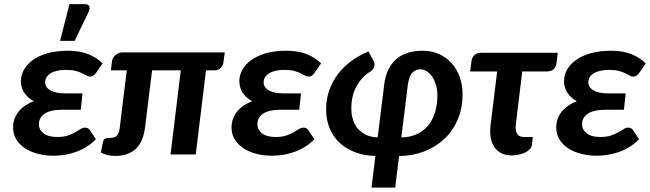

<svg xmlns="http://www.w3.org/2000/svg" viewBox="-20 -733 3084 911"><path d="M435.1 -386.2Q426.8 -375.5 420.7 -372.6Q414.6 -369.6 406.2 -369.6Q398.4 -369.6 390.1 -374.5Q381.8 -379.4 369.4 -385.5Q356.9 -391.6 339.1 -396.5Q321.3 -401.4 294.4 -401.4Q245.6 -401.4 220 -385Q194.3 -368.7 194.3 -342.3Q194.3 -318.8 218.5 -304.4Q242.7 -290 289.1 -290H371.6L363.3 -212.4H280.3Q219.7 -212.4 192.1 -193.8Q164.6 -175.3 164.6 -143.1Q164.6 -117.7 186.8 -100.3Q209 -83 251 -83Q280.8 -83 301.3 -89.8Q321.8 -96.7 336.4 -105.2Q351.1 -113.8 362.1 -120.6Q373 -127.4 384.3 -127.4Q397.9 -127.4 405.8 -116.2L435.1 -72.3Q412.6 -49.3 387 -34.2Q361.3 -19 335 -10.3Q308.6 -1.5 282.7 2.2Q256.8 5.9 234.4 5.9Q194.8 5.9 159.9 -3.2Q125 -12.2 98.9 -29.3Q72.8 -46.4 57.4 -71.3Q42 -96.2 42 -128.4Q42 -150.9 49.3 -170.2Q56.6 -189.5 69.6 -205.1Q82.5 -220.7 100.6 -232.7Q118.7 -244.6 140.1 -252.9Q123.5 -261.7 112.1 -272.7Q100.6 -283.7 93.3 -295.9Q85.9 -308.1 82.5 -321.3Q79.1 -334.5 79.1 -347.7Q79.1 -376.5 93.8 -402.6Q108.4 -428.7 136.5 -448.7Q164.6 -468.8 206.1 -480.5Q247.6 -492.2 301.8 -492.2Q360.4 -492.2 400.6 -475.3Q440.9 -458.5 466.8 -432.1ZM265.1 -539.1 309.6 -713.4H382.8Q399.4 -713.4 403.8 -702.9Q408.2 -692.4 399.9 -675.3L334 -539.1Z M1046.4 -484.4 1040 -436.5Q1038.1 -420.9 1027.1 -410.2Q1016.1 -399.4 999 -399.4H957.5L908.7 0H789.1L837.9 -399.4H701.7L668 -126.5Q664.1 -96.2 654.3 -71.8Q644.5 -47.4 627.4 -29.8Q610.4 -12.2 585 -2.7Q559.6 6.8 525.4 6.8Q509.8 6.8 491.9 3.2Q474.1 -0.5 458.5 -9.3L468.3 -58.6Q470.2 -68.4 476.3 -73.5Q482.4 -78.6 499.5 -78.6Q512.2 -78.6 521 -81.3Q529.8 -84 535.2 -90.1Q540.5 -96.2 543.7 -105.5Q546.9 -114.7 548.3 -127.9L581.5 -399.4H506.3L511.2 -441.9Q511.7 -448.7 515.6 -456.3Q519.5 -463.9 526.1 -470Q532.7 -476.1 541.5 -480.2Q550.3 -484.4 561 -484.4Z M1471.7 -386.2Q1463.4 -375.5 1457.3 -372.6Q1451.2 -369.6 1442.9 -369.6Q1435.1 -369.6 1426.8 -374.5Q1418.5 -379.4 1406 -385.5Q1393.6 -391.6 1375.7 -396.5Q1357.9 -401.4 1331.1 -401.4Q1282.2 -401.4 1256.6 -385Q1231 -368.7 1231 -342.3Q1231 -318.8 1255.1 -304.4Q1279.3 -290 1325.7 -290H1408.2L1399.9 -212.4H1316.9Q1256.3 -212.4 1228.8 -193.8Q1201.2 -175.3 1201.2 -143.1Q1201.2 -117.7 1223.4 -100.3Q1245.6 -83 1287.6 -83Q1317.4 -83 1337.9 -89.8Q1358.4 -96.7 1373 -105.2Q1387.7 -113.8 1398.7 -120.6Q1409.7 -127.4 1420.9 -127.4Q1434.6 -127.4 1442.4 -116.2L1471.7 -72.3Q1449.2 -49.3 1423.6 -34.2Q1397.9 -19 1371.6 -10.3Q1345.2 -1.5 1319.3 2.2Q1293.5 5.9 1271 5.9Q1231.4 5.9 1196.5 -3.2Q1161.6 -12.2 1135.5 -29.3Q1109.4 -46.4 1094 -71.3Q1078.6 -96.2 1078.6 -128.4Q1078.6 -150.9 1085.9 -170.2Q1093.3 -189.5 1106.2 -205.1Q1119.1 -220.7 1137.2 -232.7Q1155.3 -244.6 1176.8 -252.9Q1160.2 -261.7 1148.7 -272.7Q1137.2 -283.7 1129.9 -295.9Q1122.6 -308.1 1119.1 -321.3Q1115.7 -334.5 1115.7 -347.7Q1115.7 -376.5 1130.4 -402.6Q1145 -428.7 1173.1 -448.7Q1201.2 -468.8 1242.7 -480.5Q1284.2 -492.2 1338.4 -492.2Q1397 -492.2 1437.3 -475.3Q1477.5 -458.5 1503.4 -432.1Z M1647 -217.8Q1647 -187.5 1655.5 -162.6Q1664.1 -137.7 1680.2 -119.9Q1696.3 -102.1 1719.5 -92Q1742.7 -82 1772 -81.1L1802.7 -329.6Q1807.6 -372.6 1823 -403.3Q1838.4 -434.1 1861.8 -453.9Q1885.3 -473.6 1916.3 -482.9Q1947.3 -492.2 1984.4 -492.2Q2028.8 -492.2 2064 -476.1Q2099.1 -460 2123.8 -432.1Q2148.4 -404.3 2161.6 -366.7Q2174.8 -329.1 2174.8 -286.1Q2174.8 -219.2 2151.6 -165.3Q2128.4 -111.3 2087.6 -73.2Q2046.9 -35.2 1991.9 -14.2Q1937 6.8 1873.5 7.3L1855 157.2H1742.7L1761.2 6.8Q1708.5 5.9 1665.3 -10.5Q1622.1 -26.9 1591.3 -55.7Q1560.5 -84.5 1543.9 -124.8Q1527.3 -165 1527.3 -213.4Q1527.3 -262.2 1542.5 -304.9Q1557.6 -347.7 1584.5 -382.6Q1611.3 -417.5 1648.2 -444.3Q1685.1 -471.2 1728.5 -488.8L1753.9 -441.4Q1757.3 -434.6 1757.1 -427Q1756.8 -419.4 1753.9 -412.6Q1751 -405.8 1746.1 -400.4Q1741.2 -395 1736.3 -393.1Q1696.3 -368.2 1671.6 -323.5Q1647 -278.8 1647 -217.8ZM1884.3 -81.1Q1923.8 -81.5 1955.6 -95.5Q1987.3 -109.4 2009.3 -135Q2031.2 -160.6 2043.2 -197Q2055.2 -233.4 2055.2 -278.8Q2055.2 -308.1 2048.1 -331.3Q2041 -354.5 2029.5 -370.6Q2018.1 -386.7 2003.4 -395.5Q1988.8 -404.3 1974.1 -404.3Q1952.1 -404.3 1936.3 -387.7Q1920.4 -371.1 1915 -329.6Z M2217.3 -444.3Q2219.2 -459.5 2230.5 -470.9Q2241.7 -482.4 2261.7 -482.4H2626.5L2620.6 -435.5Q2618.2 -415 2606.2 -404.5Q2594.2 -394 2574.7 -394H2458L2427.7 -145.5Q2423.8 -114.7 2432.9 -98.9Q2441.9 -83 2466.8 -83H2508.3L2503.9 -46.9Q2502.4 -34.2 2493.2 -24.7Q2483.9 -15.1 2470.5 -8.8Q2457 -2.4 2440.4 1Q2423.8 4.4 2407.7 4.4Q2378.9 4.4 2358.2 -6.3Q2337.4 -17.1 2325 -36.1Q2312.5 -55.2 2308.1 -81.3Q2303.7 -107.4 2307.6 -138.2L2338.9 -394H2210.9Z M3012.2 -386.2Q3003.9 -375.5 2997.8 -372.6Q2991.7 -369.6 2983.4 -369.6Q2975.6 -369.6 2967.3 -374.5Q2959 -379.4 2946.5 -385.5Q2934.1 -391.6 2916.3 -396.5Q2898.4 -401.4 2871.6 -401.4Q2822.8 -401.4 2797.1 -385Q2771.5 -368.7 2771.5 -342.3Q2771.5 -318.8 2795.7 -304.4Q2819.8 -290 2866.2 -290H2948.7L2940.4 -212.4H2857.4Q2796.9 -212.4 2769.3 -193.8Q2741.7 -175.3 2741.7 -143.1Q2741.7 -117.7 2763.9 -100.3Q2786.1 -83 2828.1 -83Q2857.9 -83 2878.4 -89.8Q2898.9 -96.7 2913.6 -105.2Q2928.2 -113.8 2939.2 -120.6Q2950.2 -127.4 2961.4 -127.4Q2975.1 -127.4 2982.9 -116.2L3012.2 -72.3Q2989.7 -49.3 2964.1 -34.2Q2938.5 -19 2912.1 -10.3Q2885.7 -1.5 2859.9 2.2Q2834 5.9 2811.5 5.9Q2772 5.9 2737.1 -3.2Q2702.1 -12.2 2676 -29.3Q2649.9 -46.4 2634.5 -71.3Q2619.1 -96.2 2619.1 -128.4Q2619.1 -150.9 2626.5 -170.2Q2633.8 -189.5 2646.7 -205.1Q2659.7 -220.7 2677.7 -232.7Q2695.8 -244.6 2717.3 -252.9Q2700.7 -261.7 2689.2 -272.7Q2677.7 -283.7 2670.4 -295.9Q2663.1 -308.1 2659.7 -321.3Q2656.2 -334.5 2656.2 -347.7Q2656.2 -376.5 2670.9 -402.6Q2685.5 -428.7 2713.6 -448.7Q2741.7 -468.8 2783.2 -480.5Q2824.7 -492.2 2878.9 -492.2Q2937.5 -492.2 2977.8 -475.3Q3018.1 -458.5 3043.9 -432.1Z"/></svg>

Font: Carlito
Style: Bold Italic
Weight: 700
Italic angle: -7°
Designer: Lukasz Dziedzic
Foundry: tyPoland Lukasz Dziedzic
Version: Version 1.104